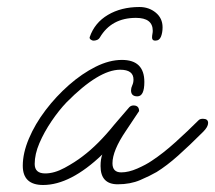

<svg xmlns="http://www.w3.org/2000/svg" viewBox="-20 -518 614 548"><path d="M378 -498Q405 -498 424.5 -482Q444 -466 444 -440Q444 -425 439.5 -413.5Q435 -402 423 -402Q414 -402 414 -411Q414 -416 415 -421Q416 -426 416 -430Q416 -467 368 -467Q298 -467 265 -411Q262 -406 257 -404Q252 -402 247 -402Q243 -402 239 -405Q235 -408 236 -412Q250 -453 288 -475.5Q326 -498 378 -498ZM103 10Q45 10 45 -45Q45 -81 62.5 -122.5Q80 -164 110 -203.5Q140 -243 177 -275.5Q214 -308 253 -327.5Q292 -347 328 -347Q392 -347 392 -284Q392 -243 372 -243Q354 -243 354 -260Q354 -267 357.5 -274.5Q361 -282 361 -291Q361 -319 323 -319Q262 -319 170 -226Q148 -203 127 -172Q106 -141 92.5 -109.5Q79 -78 79 -50Q79 -23 109 -23Q135 -23 164.5 -39Q194 -55 216 -72Q260 -105 306 -162Q313 -170 324 -183Q335 -196 349 -212Q354 -217 361 -217Q377 -217 377 -201L339 -144Q301 -88 301 -52Q301 -26 326 -26Q347 -26 372 -37Q397 -48 413 -59Q445 -80 480 -111.5Q515 -143 547 -175Q551 -179 559 -179Q574 -179 574 -167Q574 -156 560 -142Q520 -102 488 -73.5Q456 -45 427 -27Q408 -16 380 -4Q352 8 316 8Q267 8 267 -44Q267 -64 272 -77Q181 10 103 10Z"/></svg>

Font: Oooh Baby
Style: Regular
Weight: 400
Designer: Robert E. Leuschke
Foundry: Robert E. Leuschke
Version: Version 1.011; ttfautohint (v1.8.3)